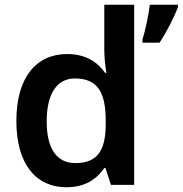

<svg xmlns="http://www.w3.org/2000/svg" viewBox="-20 -780 771 810"><path d="M260 10C341 10 389 -26 420 -71H425L448 0H546V-760H420V-570C420 -536 425 -492 429 -473H423C392 -517 343 -552 263 -552C135 -552 49 -456 49 -270C49 -85 134 10 260 10ZM731 -750V-760H612C607 -717 593 -651 581 -613V-600H653C686 -650 715 -709 731 -750ZM298 -92C219 -92 177 -153 177 -268C177 -383 219 -449 296 -449C396 -449 426 -385 426 -269V-253C425 -145 391 -92 298 -92Z"/></svg>

Font: Noto Sans Gunjala Gondi Semibold
Style: Regular
Weight: 400
Designer: Ek Type
Foundry: Ek Type
Version: Version 1.004